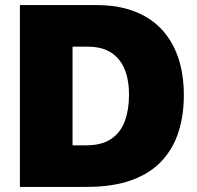

<svg xmlns="http://www.w3.org/2000/svg" viewBox="-20 -733 772 753"><path d="M58 0Q58 -56.5 58 -109.8Q58 -163 58 -230.5V-474Q58 -544.5 58 -599.8Q58 -655 58 -713Q98.5 -713 147.8 -713Q197 -713 251.2 -713Q305.5 -713 360 -713Q441 -713 504.2 -689.5Q567.5 -666 611.2 -620.8Q655 -575.5 678 -509.5Q701 -443.5 701 -358.5Q701 -283 680.8 -217.8Q660.5 -152.5 616 -103.5Q571.5 -54.5 498 -27.2Q424.5 0 318.5 0Q267.5 0 222.5 0Q177.5 0 136.8 0Q96 0 58 0ZM264.5 -163H317.5Q380 -163 417 -188.8Q454 -214.5 470 -259.2Q486 -304 486 -361Q486 -403.5 476.8 -438Q467.5 -472.5 447.8 -497.8Q428 -523 397.5 -536.5Q367 -550 324 -550H264.5Q264.5 -522 264.5 -492.5Q264.5 -463 264.5 -423.5V-283Q264.5 -246.5 264.5 -218Q264.5 -189.5 264.5 -163Z"/></svg>

Font: Commissioner Thin ExtraBold
Style: Regular
Weight: 800
Version: Version 1.000